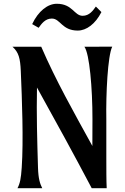

<svg xmlns="http://www.w3.org/2000/svg" viewBox="-20 -994 658 1014"><path d="M197.8 -747.1H45.9C78.6 -718.3 86.9 -686 89.8 -619.1C96.2 -471.2 104.5 -251 94.7 -108.4C90.8 -51.3 85.9 -25.9 72.3 0H203.1C191.4 -23.4 182.6 -48.8 180.7 -107.9C176.3 -252.9 172.4 -393.1 175.3 -531.7C277.3 -348.1 370.1 -178.7 464.4 0H543.5C541.5 -38.1 541.5 -101.1 541.5 -165V-364.3C539.1 -496.6 548.8 -699.7 572.8 -747.6L425.8 -747.1C452.6 -710.9 468.3 -529.3 468.3 -365.2C468.3 -310.1 468.3 -264.2 467.8 -223.1C370.1 -400.4 274.4 -569.8 197.8 -747.1ZM184.1 -847.2C199.2 -868.2 218.3 -896 253.9 -896C298.8 -896 306.6 -832.5 390.6 -832.5C436.5 -832.5 483.9 -867.7 515.6 -930.2L486.3 -959.5C471.2 -938.5 452.1 -910.6 416.5 -910.6C371.6 -910.6 363.8 -974.1 279.8 -974.1C231.9 -974.1 182.1 -935.1 149.9 -866.7Z"/></svg>

Font: Amarante
Style: Regular
Weight: 400
Designer: Karolina Lach
Foundry: Sorkin Type Co.
Version: Version 1.001